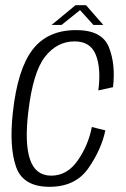

<svg xmlns="http://www.w3.org/2000/svg" viewBox="-20 -716 486 740"><path d="M171 4Q271 4 321 -68.2Q371 -140.5 386 -213.5L334 -226.5Q320.5 -156.5 279.8 -97.8Q239 -39 177.5 -39Q117 -39 95.8 -101.2Q74.5 -163.5 89 -284.5Q107 -438 153.5 -497.2Q200 -556.5 267.5 -556.5Q329 -556.5 349.5 -504.2Q370 -452 359 -367.5L415.5 -380Q426 -467.5 399.8 -533.8Q373.5 -600 273.5 -600Q163 -600 105.2 -524.2Q47.5 -448.5 29.5 -282.5Q15 -150.5 41.8 -73.2Q68.5 4 171 4ZM179 -620H217.5L288.5 -677L340 -620H378L311.5 -696H271Z"/></svg>

Font: Anybody SemiCondensed Light
Style: Italic
Weight: 300
Width: 4
Italic angle: -10°
Version: Version 1.113;gftools[0.9.25]